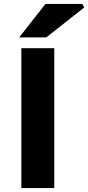

<svg xmlns="http://www.w3.org/2000/svg" viewBox="-20 -960 450 980"><path d="M89 -714H257V0H89ZM212 -940H400L410 -922L216 -769H78Z"/></svg>

Font: Nebula Sans Bold
Style: Regular
Weight: 700
Designer: Paul D. Hunt for Adobe (as Source Sans)
Foundry: Nebula Entertainment & Broadcasting LLC
Version: Version 1.010